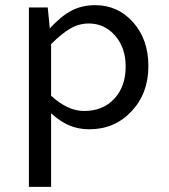

<svg xmlns="http://www.w3.org/2000/svg" viewBox="-20 -494 654 744"><path d="M178 230H92V-465H165L173 -384Q217 -432 257.5 -453Q298 -474 349 -474Q437 -474 496 -407.5Q555 -341 555 -238Q555 -132 489.5 -62.5Q424 7 326 7Q284 7 248.5 -8Q213 -23 178 -55ZM467 -236Q467 -309 426 -356Q385 -403 324 -403Q287 -403 253.5 -384Q220 -365 178 -323V-123Q211 -93 242.5 -78.5Q274 -64 306 -64Q379 -64 423 -111.5Q467 -159 467 -236Z"/></svg>

Font: Intel One Mono
Style: Regular
Weight: 400
Monospace: yes
Designer: Fred Shallcrass
Foundry: Frere-Jones Type LLC
Version: Version 1.400;hotconv 1.1.0;makeotfexe 2.6.0;FJTRelease1.4